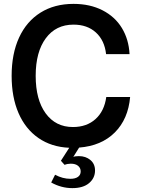

<svg xmlns="http://www.w3.org/2000/svg" viewBox="-20 -747 735 990"><path d="M388 14 358 62Q367 58 387 58Q422 58 446 78Q470 98 470 132Q470 171 439.5 197Q409 223 353 223Q296 223 244 194L264 154Q303 175 343 175Q368 175 382 165Q396 155 396 137Q396 119 382.5 108Q369 97 345 97Q328 97 313 103L294 82L337 15Q245 11 178 -35.5Q111 -82 75.5 -164Q40 -246 40 -356Q40 -470 78.5 -553.5Q117 -637 189 -682Q261 -727 359 -727Q444 -727 508.5 -694Q573 -661 608.5 -602.5Q644 -544 648 -468H527Q519 -539 474.5 -579.5Q430 -620 359 -620Q268 -620 216 -549.5Q164 -479 164 -356Q164 -233 215.5 -162.5Q267 -92 356 -92Q427 -92 472.5 -133Q518 -174 528 -247H651Q641 -133 572 -64Q503 5 388 14Z"/></svg>

Font: CST
Style: Medium
Weight: 500
Version: Version 1.00